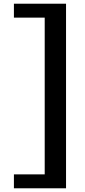

<svg xmlns="http://www.w3.org/2000/svg" viewBox="-20 -798 458 1035"><path d="M55 142H221V-703H55V-778H336V217H55Z"/></svg>

Font: Moderustic Med
Style: Regular
Weight: 500
Designer: Tural Alisoy
Foundry: TAFT Foundry
Version: Version 2.110